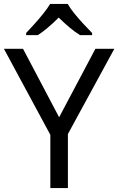

<svg xmlns="http://www.w3.org/2000/svg" viewBox="-20 -964 606 984"><path d="M283 -363 469 -714H566L328 -277V0H238V-273L0 -714H98ZM327 -944Q339 -922 361.5 -894.5Q384 -867 408.5 -840.5Q433 -814 452 -795V-784H390Q364 -800 336 -823.5Q308 -847 281 -874Q254 -847 227 -824Q200 -801 174 -784H114V-795Q133 -815 156.5 -841Q180 -867 202 -894.5Q224 -922 237 -944Z"/></svg>

Font: Noto Sans Wancho
Style: Regular
Weight: 400
Designer: Monotype Design Team
Foundry: Monotype Imaging Inc.
Version: Version 2.001; ttfautohint (v1.8.4.7-5d5b)